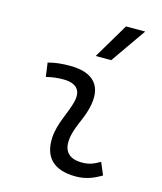

<svg xmlns="http://www.w3.org/2000/svg" viewBox="-119 -882 823 978"><g transform="rotate(15 293.0 -392.5)"><path d="M479.5 -95.7C442.9 -74.7 420.4 -66.9 385.3 -66.9C320.3 -66.9 288.1 -98.1 292 -157.7C296.4 -225.6 335 -275.4 351.6 -345.2C380.9 -464.4 326.7 -527.3 200.2 -527.3C161.6 -527.3 123 -524.4 85 -513.7L95.2 -440.4C125 -448.2 154.8 -451.7 184.6 -451.7C254.9 -451.7 284.2 -418.5 268.1 -355C252.9 -293.9 211.4 -226.1 207 -153.3C200.2 -46.4 257.3 9.8 372.6 9.8C427.7 9.8 468.3 -8.3 506.8 -31.2ZM313 -609.4H395L524.4 -794.9H423.3Z"/></g></svg>

Font: Cascadia Code PL SemiLight
Style: Italic
Weight: 350
Italic angle: -10°
Monospace: yes
Designer: Aaron Bell
Foundry: Saja Typeworks
Version: Version 2404.023